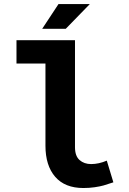

<svg xmlns="http://www.w3.org/2000/svg" viewBox="-20 -923 640 955"><path d="M189.9 -779.8 271 -902.8H426.8L307.1 -779.8ZM395 12.2Q302.7 12.2 254.4 -43.7Q206.1 -99.6 206.1 -198.2V-606.9H62V-723.1H353V-190.9Q353 -147 375.7 -127Q398.4 -106.9 433.1 -106.9Q471.2 -106.9 511.2 -124L543.9 -16.1Q512.2 -5.4 494.9 -0.5Q477.5 4.4 450.9 8.3Q424.3 12.2 395 12.2Z"/></svg>

Font: Office Code Pro Bold
Style: Regular
Weight: 700
Designer: Nathan Rutzky & Paul D. Hunt
Foundry: Adobe Systems Incorporated
Version: Version 1.004;PS 001.004;hotconv 1.0.70;makeotf.lib2.5.58329